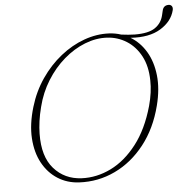

<svg xmlns="http://www.w3.org/2000/svg" viewBox="-57 -885 951 954"><g transform="rotate(-5 419.0 -407.5)"><path d="M511.5 -712Q543 -710.5 571.5 -701Q609 -696 638.5 -695.5Q707.5 -695 740.2 -717.5Q773 -740 782 -779.5L787 -800.5Q792.5 -827.5 818.5 -827.5Q829 -827.5 834.5 -820Q840 -812.5 837 -799.5Q823.5 -744.5 766.5 -709.5Q709.5 -674.5 616 -681Q663 -653 693 -602.8Q723 -552.5 730.5 -484.2Q738 -416 717 -334Q688.5 -222 626 -142.5Q563.5 -63 479 -22.8Q394.5 17.5 299.5 12.5Q240 9.5 193 -20.5Q146 -50.5 117.5 -102.8Q89 -155 84.5 -225.8Q80 -296.5 105.5 -381.5Q128 -457 170.5 -519Q213 -581 268.8 -625.5Q324.5 -670 387 -692.5Q449.5 -715 511.5 -712ZM313.5 -7Q388.5 -3.5 460 -38.5Q531.5 -73.5 589 -147.8Q646.5 -222 678.5 -336Q697 -403.5 695.5 -461.5Q694.5 -532.5 667.8 -583Q641 -633.5 597 -661.2Q553 -689 500 -692Q444.5 -695 388.8 -673Q333 -651 283.8 -608.5Q234.5 -566 197.8 -507Q161 -448 143.5 -377.5Q134 -341 129.5 -308Q125 -275 124.5 -245.5Q122.5 -131.5 175.8 -71.2Q229 -11 313.5 -7Z"/></g></svg>

Font: Fraunces 9pt Thin
Style: Italic
Weight: 100
Italic angle: -16°
Version: Version 1.000;[b76b70a41]